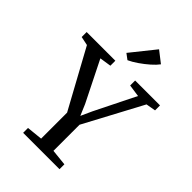

<svg xmlns="http://www.w3.org/2000/svg" viewBox="-296 -1110 1228 1228"><g transform="rotate(45 318.0 -496.0)"><path d="M262.5 -55V-290L46.5 -685.5L-13.5 -698V-743H246V-698L167.5 -686L305 -410.5L337 -335L371 -410L508 -686L425 -698V-743H650V-698L584.5 -686.5L373.5 -291.5V-55.5L484 -44V0H155V-44ZM299 -800.5H298L260.5 -828.5L392 -992.5L468.5 -933Q452.5 -911 423 -885Q393.5 -859 360 -836Q326.5 -813 299 -800.5Z"/></g></svg>

Font: Merriweather Text
Style: Regular
Weight: 400
Designer: Eben Sorkin
Foundry: Eben Sorkin
Version: Version 2.100; ttfautohint (v1.7.19-72a1) -l 8 -r 50 -G 200 